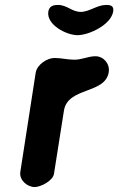

<svg xmlns="http://www.w3.org/2000/svg" viewBox="-20 -754 477 775"><path d="M200 -520C170 -520 129 -493 124 -460L62 -60C57 -27 90 1 120 1C144 1 194 -24 198 -53L238 -307C253 -404 405 -373 419 -463C424 -497 398 -527 365 -527C337 -527 310 -513 281 -513C252 -513 228 -520 200 -520ZM175 -707C167 -654 248 -612 293 -612C338 -612 428 -653 437 -708C440 -730 428 -734 408 -734C372 -734 340 -706 306 -706C271 -706 250 -734 215 -734C195 -734 179 -730 175 -707Z"/></svg>

Font: Asimov Print
Style: Regular
Weight: 500
Designer: Google
Version: Version 2.000980: 2014